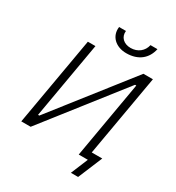

<svg xmlns="http://www.w3.org/2000/svg" viewBox="-235 -1036 1207 1314"><g transform="rotate(30 368.0 -379.5)"><path d="M59 0H133L608 -606H618L513 0H585L529 135H586L666 -57H583L695 -700H620L146 -96H136L241 -700H181ZM447 -763C543 -763 602 -814 619 -894H564C553 -843 511 -809 455 -809C400 -809 364 -844 370 -894H316C305 -817 364 -763 447 -763Z"/></g></svg>

Font: Fixel Display Light
Style: Italic
Weight: 300
Italic angle: -10°
Designer: AlfaBravo + MacPaw
Foundry: Kyrylo Tkachov, Marchela Mozhyna, Serhii Makarenko, Maria Weinstein, Zakhar Kryvoshyya
Version: Version 1.210;Glyphs 3.2 (3217)